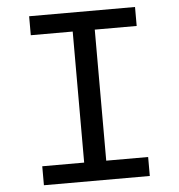

<svg xmlns="http://www.w3.org/2000/svg" viewBox="-54 -817 807 867"><g transform="rotate(-5 350.0 -383.0)"><path d="M110 -86V0H590V-86H400V-680H590V-766H110V-680H300V-86Z"/></g></svg>

Font: Kawkab Mono Light
Style: Bold
Weight: 400
Monospace: yes
Designer: Abdullah Arif
Foundry: Abdullah Arif
Version: Version 1.000;PS 000.500;hotconv 1.0.88;makeotf.lib2.5.64775